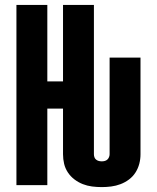

<svg xmlns="http://www.w3.org/2000/svg" viewBox="-20 -755 640 783"><path d="M395 8Q375 8 355.5 5.5Q336 3 318 -4Q300 -11 284 -23Q268 -35 257 -51.5Q246 -68 241.5 -87Q237 -106 237 -126V-312H173V0H47V-735H173V-423H237V-735H363V-126Q363 -120 365 -114Q367 -108 372 -104Q377 -100 383 -98.5Q389 -97 395 -97Q401 -97 407 -98.5Q413 -100 417.5 -104Q422 -108 424.5 -114Q427 -120 427 -126V-520H553V-126Q553 -106 548 -87Q543 -68 532.5 -51.5Q522 -35 506 -23Q490 -11 471.5 -4Q453 3 433.5 5.5Q414 8 395 8Z"/></svg>

Font: Iosevka SS04 XBd Ex
Style: Regular
Weight: 800
Width: 7
Monospace: yes
Designer: Belleve Invis
Foundry: Belleve Invis
Version: Version 19.0.0; ttfautohint (v1.8.4)